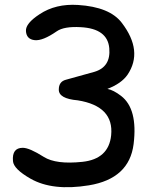

<svg xmlns="http://www.w3.org/2000/svg" viewBox="-20 -758 641 802"><path d="M225.6 -383.8Q225.6 -417 254.9 -424.8Q326.7 -444.3 374.5 -458Q443.4 -478.5 436.5 -556.6Q429.2 -638.7 316.9 -644.5Q247.6 -648.4 217.3 -627.4Q158.2 -586.4 124.5 -590.3Q90.3 -594.2 88.4 -628.4Q86.4 -660.2 145.5 -698.7Q212.4 -743.2 305.7 -737.3Q438.5 -729 488.8 -662.6Q579.1 -544.4 512.7 -445.8Q487.3 -409.2 428.7 -386.7Q454.1 -381.8 485.8 -357.4Q556.2 -303.2 538.1 -156.2Q520 -11.7 351.6 16.1Q199.7 41 107.4 -11.7Q36.6 -52.2 34.2 -85Q29.3 -140.6 75.2 -140.6Q103 -140.6 163.1 -102.5Q214.4 -70.3 324.2 -82Q434.1 -93.8 444.3 -192.9Q456.5 -314.5 304.7 -338.9Q225.1 -345.7 225.6 -383.8Z"/></svg>

Font: Comic Relief LRS
Style: Regular
Weight: 400
Designer: Jeff Davis
Foundry: Loudifier
Version: Version 1.0